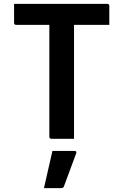

<svg xmlns="http://www.w3.org/2000/svg" viewBox="-20 -720 640 996"><path d="M364 0H247Q236 0 236 -11V-591H64Q53 -591 53 -602V-700H536Q547 -700 547 -689V-591H364ZM252 63H365Q380 63 375 76Q359 119 344 159.5Q329 200 312 246Q311 250 307.5 253Q304 256 297 256H208Q219 206 230.5 157Q242 108 252 63Z"/></svg>

Font: Recursive Sn Lnr St SmB
Style: Regular
Weight: 600
Version: Version 1.079;hotconv 1.0.112;makeotfexe 2.5.65598; ttfautoh